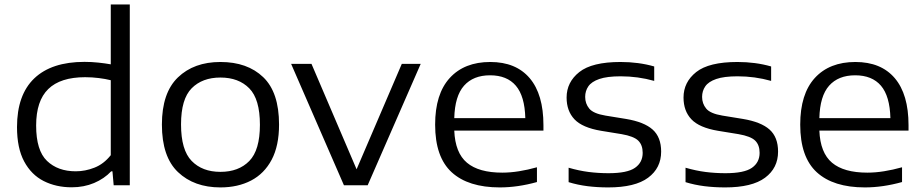

<svg xmlns="http://www.w3.org/2000/svg" viewBox="-20 -828 4126 858"><path d="M300.5 9Q230.5 9 175.2 -19Q120 -47 88 -106.5Q56 -166 56 -260Q56 -404 133.2 -477.8Q210.5 -551.5 357.5 -551.5Q389.5 -551.5 419.8 -548.2Q450 -545 475 -540.5V-808H560V0H488L482.5 -62.5H477Q446 -29.5 400.5 -10.2Q355 9 300.5 9ZM318.5 -62.5Q361 -62.5 402.2 -78.8Q443.5 -95 475 -134.5V-469.5Q451.5 -475.5 421.5 -479.2Q391.5 -483 360.5 -483Q250 -483 195.8 -430.2Q141.5 -377.5 141.5 -267Q141.5 -155.5 190 -109Q238.5 -62.5 318.5 -62.5Z M965 9.5Q847.5 9.5 775.5 -58.8Q703.5 -127 703.5 -271.5Q703.5 -413 775 -482Q846.5 -551 965 -551Q1085.5 -551 1156.2 -483.2Q1227 -415.5 1227 -271.5Q1227 -176.5 1194 -114.2Q1161 -52 1102 -21.2Q1043 9.5 965 9.5ZM965 -60Q1046.5 -60 1094 -108.5Q1141.5 -157 1141.5 -270.5Q1141.5 -385 1094 -433.2Q1046.5 -481.5 965 -481.5Q884 -481.5 836.5 -433.5Q789 -385.5 789 -272Q789 -157.5 836.5 -108.8Q884 -60 965 -60Z M1517 0 1281 -542.5H1372L1573.5 -71.5L1775.5 -542.5H1860L1623 0Z M2213.5 9.5Q2072.5 9.5 1998.5 -58.2Q1924.5 -126 1924.5 -271Q1924.5 -408 1989.8 -479.5Q2055 -551 2171 -551Q2285.5 -551 2347 -478.8Q2408.5 -406.5 2408.5 -268.5V-244.5H2010Q2014 -145 2066.8 -100.8Q2119.5 -56.5 2224.5 -56.5Q2260.5 -56.5 2299.5 -62.8Q2338.5 -69 2379.5 -80.5V-14.5Q2293.5 9.5 2213.5 9.5ZM2170 -491.5Q2095 -491.5 2053.8 -445.2Q2012.5 -399 2010 -300H2327.5Q2325 -398.5 2285.2 -445Q2245.5 -491.5 2170 -491.5Z M2698 9.5Q2649.5 9.5 2605.5 4Q2561.5 -1.5 2521 -14V-78.5Q2567.5 -65 2610.8 -59.5Q2654 -54 2699.5 -54Q2783 -54 2817.5 -78Q2852 -102 2852 -145Q2852 -180 2832.2 -199.5Q2812.5 -219 2758 -228.5L2666 -243.5Q2582.5 -257.5 2547.2 -294.8Q2512 -332 2512 -392Q2512 -461 2568.8 -506Q2625.5 -551 2753 -551Q2834 -551 2903.5 -531V-466.5Q2830.5 -487 2753.5 -487Q2693 -487 2658.2 -475Q2623.5 -463 2609.2 -442.2Q2595 -421.5 2595 -395Q2595 -365 2613.2 -342.8Q2631.5 -320.5 2685.5 -311.5L2777.5 -296.5Q2858.5 -283 2896.5 -249Q2934.5 -215 2934.5 -150.5Q2934.5 -77 2876.2 -33.8Q2818 9.5 2698 9.5Z M3220.5 9.5Q3172 9.5 3128 4Q3084 -1.5 3043.5 -14V-78.5Q3090 -65 3133.2 -59.5Q3176.5 -54 3222 -54Q3305.5 -54 3340 -78Q3374.5 -102 3374.5 -145Q3374.5 -180 3354.8 -199.5Q3335 -219 3280.5 -228.5L3188.5 -243.5Q3105 -257.5 3069.8 -294.8Q3034.5 -332 3034.5 -392Q3034.5 -461 3091.2 -506Q3148 -551 3275.5 -551Q3356.5 -551 3426 -531V-466.5Q3353 -487 3276 -487Q3215.5 -487 3180.8 -475Q3146 -463 3131.8 -442.2Q3117.5 -421.5 3117.5 -395Q3117.5 -365 3135.8 -342.8Q3154 -320.5 3208 -311.5L3300 -296.5Q3381 -283 3419 -249Q3457 -215 3457 -150.5Q3457 -77 3398.8 -33.8Q3340.5 9.5 3220.5 9.5Z M3845 9.5Q3704 9.5 3630 -58.2Q3556 -126 3556 -271Q3556 -408 3621.2 -479.5Q3686.5 -551 3802.5 -551Q3917 -551 3978.5 -478.8Q4040 -406.5 4040 -268.5V-244.5H3641.5Q3645.5 -145 3698.2 -100.8Q3751 -56.5 3856 -56.5Q3892 -56.5 3931 -62.8Q3970 -69 4011 -80.5V-14.5Q3925 9.5 3845 9.5ZM3801.5 -491.5Q3726.5 -491.5 3685.2 -445.2Q3644 -399 3641.5 -300H3959Q3956.5 -398.5 3916.8 -445Q3877 -491.5 3801.5 -491.5Z"/></svg>

Font: Encode Sans Exp
Style: Regular
Weight: 400
Width: 7
Designer: Multiple Designers
Foundry: Impallari Type
Version: Version 3.002; ttfautohint (v1.8.3) -l 8 -r 50 -G 200 -x 14 